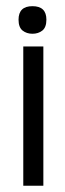

<svg xmlns="http://www.w3.org/2000/svg" viewBox="-20 -592 207 612"><path d="M127.9 -529.3Q127.9 -504.9 115 -494.6Q102.1 -484.4 83.5 -484.4Q64.9 -484.4 52 -494.6Q39.1 -504.9 39.1 -529.3Q39.1 -572.3 83.5 -572.3Q127.9 -572.3 127.9 -529.3ZM118.2 0H54.2V-443.8H118.2Z"/></svg>

Font: Meera
Style: Regular
Weight: 400
Designer: Hussain KH and Suresh P for Swathanthra Malayalam Computing (SMC)
Version: 7.0.0+20160512